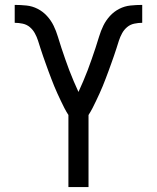

<svg xmlns="http://www.w3.org/2000/svg" viewBox="-20 -763 640 783"><path d="M259 0V-294Q250 -308 242.5 -322.5Q235 -337 228 -352Q221 -367 214 -382Q207 -397 201 -412Q195 -427 189 -442.5Q183 -458 177.5 -473Q172 -488 166.5 -503.5Q161 -519 155.5 -534.5Q150 -550 145 -566Q140 -582 135 -597.5Q130 -613 122 -627.5Q114 -642 101.5 -652.5Q89 -663 72.5 -666.5Q56 -670 40 -670V-743Q64 -743 88 -740.5Q112 -738 133.5 -727Q155 -716 171.5 -698Q188 -680 198.5 -658.5Q209 -637 216 -613.5Q223 -590 230.5 -567.5Q238 -545 246 -522Q254 -499 262.5 -476.5Q271 -454 280.5 -432Q290 -410 300 -388Q310 -410 319.5 -432Q329 -454 337.5 -476.5Q346 -499 354 -522Q362 -545 369.5 -567.5Q377 -590 384 -613.5Q391 -637 401.5 -658.5Q412 -680 428.5 -698Q445 -716 466.5 -727Q488 -738 512 -740.5Q536 -743 560 -743V-670Q544 -670 527.5 -666.5Q511 -663 498.5 -652.5Q486 -642 478 -627.5Q470 -613 465 -597.5Q460 -582 455 -566Q450 -550 444.5 -534.5Q439 -519 433.5 -503.5Q428 -488 422.5 -473Q417 -458 411 -442.5Q405 -427 399 -412Q393 -397 386 -382Q379 -367 372 -352Q365 -337 357.5 -322.5Q350 -308 341 -294V0Z"/></svg>

Font: R Plex Mono
Style: Regular
Weight: 400
Monospace: yes
Designer: Belleve Invis
Foundry: Belleve Invis
Version: Version 31.8.0